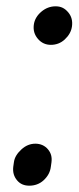

<svg xmlns="http://www.w3.org/2000/svg" viewBox="-20 -517 249 608"><path d="M73 71C89 71 105 66 118 54C131 42 139 28 141 11L143 -3C145 -19 142 -32 132 -44C122 -56 108 -62 92 -62C76 -62 61 -56 48 -44C35 -32 26 -19 24 -3L22 11C20 28 24 42 34 54C44 66 57 71 73 71ZM111 -480C98 -469 89 -455 87 -438C85 -421 89 -407 100 -394C111 -381 125 -375 141 -375C157 -375 172 -380 185 -392C198 -404 206 -418 208 -434C210 -450 207 -465 196 -478C185 -491 173 -497 156 -497C139 -497 124 -491 111 -480Z"/></svg>

Font: AppleStorm
Style: XbdIta
Weight: 800
Foundry: Cannot Into Space Fonts
Version: Version 1.01